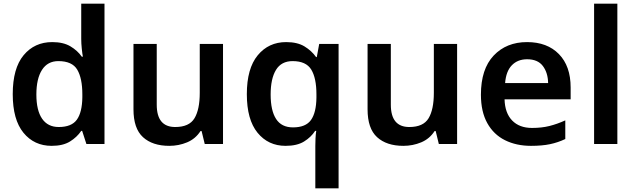

<svg xmlns="http://www.w3.org/2000/svg" viewBox="-20 -780 3444 1040"><path d="M260 10Q165 10 107 -61Q49 -132 49 -270Q49 -410 108 -481Q167 -552 263 -552Q323 -552 361.5 -529Q400 -506 423 -473H429Q426 -487 423 -516Q420 -545 420 -570V-760H546V0H448L425 -71H420Q397 -37 359 -13.5Q321 10 260 10ZM298 -92Q368 -92 396.5 -132Q425 -172 426 -253V-269Q426 -356 398.5 -402.5Q371 -449 296 -449Q238 -449 207.5 -401.5Q177 -354 177 -268Q177 -182 208 -137Q239 -92 298 -92Z M1188 -542V0H1089L1072 -70H1066Q1039 -28 993.5 -9Q948 10 897 10Q806 10 754.5 -37Q703 -84 703 -188V-542H829V-213Q829 -92 929 -92Q1005 -92 1033.5 -139.5Q1062 -187 1062 -277V-542Z M1688 11Q1688 -8 1689 -30Q1690 -52 1693 -71H1687Q1665 -37 1627 -13.5Q1589 10 1527 10Q1433 10 1375 -61Q1317 -132 1317 -270Q1317 -409 1376 -480.5Q1435 -552 1530 -552Q1591 -552 1629.5 -528.5Q1668 -505 1692 -471H1696L1709 -542H1814V240H1688ZM1567 -90Q1636 -90 1664.5 -130Q1693 -170 1694 -251V-269Q1694 -357 1666 -403Q1638 -449 1565 -449Q1504 -449 1475 -401.5Q1446 -354 1446 -268Q1446 -181 1475.5 -135.5Q1505 -90 1567 -90Z M2456 -542V0H2357L2340 -70H2334Q2307 -28 2261.5 -9Q2216 10 2165 10Q2074 10 2022.5 -37Q1971 -84 1971 -188V-542H2097V-213Q2097 -92 2197 -92Q2273 -92 2301.5 -139.5Q2330 -187 2330 -277V-542Z M2835 -552Q2944 -552 3007.5 -487Q3071 -422 3071 -306V-242H2713Q2715 -168 2754 -127.5Q2793 -87 2862 -87Q2914 -87 2956 -97.5Q2998 -108 3042 -128V-27Q3002 -8 2959 1Q2916 10 2856 10Q2777 10 2715.5 -20.5Q2654 -51 2619.5 -113Q2585 -175 2585 -267Q2585 -406 2654 -479Q2723 -552 2835 -552ZM2835 -459Q2784 -459 2752.5 -426.5Q2721 -394 2716 -330H2949Q2948 -386 2920.5 -422.5Q2893 -459 2835 -459Z M3324 0H3198V-760H3324Z"/></svg>

Font: Noto Sans Gujarati UI SemiBold
Style: Regular
Weight: 600
Designer: Jelle Bosma - Monotype Design Team, Universal Thirst
Foundry: Monotype Imaging Inc.
Version: Version 2.106; ttfautohint (v1.8.4.7-5d5b)